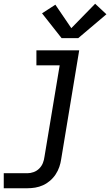

<svg xmlns="http://www.w3.org/2000/svg" viewBox="-34 -788 587 1023"><path d="M-14 215V135H112Q128 135 145 129Q162 123 175 110Q188 97 194.5 80.5Q201 64 203 47L284 -440H160V-520H388L292 60Q289 81 282 101.5Q275 122 262.5 141Q250 160 232.5 175Q215 190 195 199Q175 208 154 211.5Q133 215 112 215ZM294 -585 190 -717 261 -763 346 -638 473 -768 533 -712 383 -585Z"/></svg>

Font: Iosevka SS04 Medium
Style: Italic
Weight: 500
Italic angle: -9°
Monospace: yes
Designer: Belleve Invis
Foundry: Belleve Invis
Version: Version 19.0.0; ttfautohint (v1.8.4)